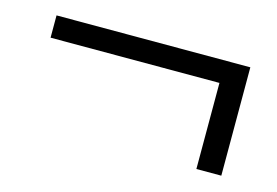

<svg xmlns="http://www.w3.org/2000/svg" viewBox="-47 -418 588 407"><g transform="rotate(15 247.0 -215.0)"><path d="M405.3 -96.7V-285.6H34.7V-334.5H460V-96.7Z"/></g></svg>

Font: Elstob 14pt SemiBold
Style: Regular
Weight: 600
Designer: Peter S. Baker
Version: Version 1.015